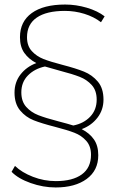

<svg xmlns="http://www.w3.org/2000/svg" viewBox="-20 -723 516 846"><path d="M340 -154Q375 -136 394 -108.5Q413 -81 413 -39Q413 28 362 65.5Q311 103 225 103Q170 103 115 83.5Q60 64 31 34L46 8Q76 37 125 56Q174 75 226 75Q300 75 340.5 45.5Q381 16 381 -41Q381 -79 360 -102.5Q339 -126 308 -138Q277 -150 223 -164Q164 -179 128.5 -193Q93 -207 68.5 -236.5Q44 -266 44 -315Q44 -361 70.5 -395Q97 -429 140 -445Q106 -463 87 -490Q68 -517 68 -559Q68 -628 120 -665.5Q172 -703 267 -703Q315 -703 362.5 -689Q410 -675 441 -651L425 -625Q394 -649 352 -662Q310 -675 266 -675Q185 -675 142 -645.5Q99 -616 99 -559Q99 -521 120 -498Q141 -475 171.5 -463Q202 -451 256 -437Q314 -422 350 -407.5Q386 -393 411 -363.5Q436 -334 436 -284Q436 -239 409.5 -204.5Q383 -170 340 -154ZM406 -284Q406 -324 384.5 -348Q363 -372 331 -384.5Q299 -397 245 -411Q194 -425 178 -430Q132 -420 103 -390.5Q74 -361 74 -316Q74 -276 95.5 -252Q117 -228 149 -215.5Q181 -203 235 -189Q281 -177 303 -170Q349 -179 377.5 -209Q406 -239 406 -284Z"/></svg>

Font: Montserrat Alternates ExLight
Style: Regular
Weight: 275
Designer: Julieta Ulanovsky
Foundry: Julieta Ulanovsky
Version: Version 7.200